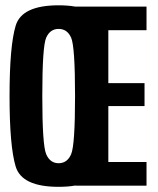

<svg xmlns="http://www.w3.org/2000/svg" viewBox="-20 -700 596 724"><path d="M201 4.5Q62.5 4.5 39.2 -71.8Q16 -148 16 -337.5Q16 -527 39.2 -603.5Q62.5 -680 201 -680Q339.5 -680 362.8 -603.2Q386 -526.5 386 -337.5Q386 -148 362.8 -71.8Q339.5 4.5 201 4.5ZM201 -84.5Q233.5 -84.5 248.2 -118.5Q263 -152.5 263 -337.5Q263 -525 248.2 -558Q233.5 -591 201 -591Q169 -591 154.2 -558Q139.5 -525 139.5 -337.5Q139.5 -152.5 154.2 -118.5Q169 -84.5 201 -84.5ZM264.5 0V-675H532.5V-586H388.5V-386.5H525V-300H388.5V-89H532.5V0Z"/></svg>

Font: Anybody Condensed SemiBold
Style: Regular
Weight: 600
Width: 3
Designer: Tyler Finck
Foundry: Etcetera Type Company
Version: Version 1.010; ttfautohint (v1.8.3) -l 8 -r 50 -G 200 -x 14 